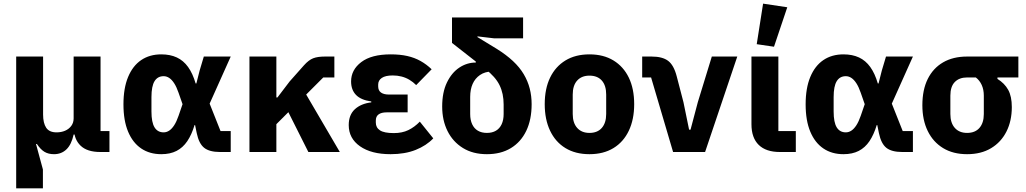

<svg xmlns="http://www.w3.org/2000/svg" viewBox="-20 -836 5643 1056"><path d="M216 200H69V-525H217V-206Q217 -159 234 -133.5Q251 -108 291 -108Q317 -108 338 -117Q359 -126 372 -143.5Q385 -161 385 -185V-525H533V-115H582V0H532Q459 0 423 -35Q387 -70 387 -128V-132L435 -96H385Q373 -41 345.5 -14.5Q318 12 277 12Q246 12 224.5 -1Q203 -14 183 -44H178L216 96Z M1249 -115V0H1190Q1132 0 1103 -23Q1074 -46 1062 -104L1053 -148H1050Q1034 -95 1010 -59.5Q986 -24 951 -6Q916 12 867 12Q803 12 756.5 -19.5Q710 -51 684.5 -112Q659 -173 659 -262Q659 -351 684.5 -412.5Q710 -474 756.5 -505.5Q803 -537 867 -537Q916 -537 952.5 -520Q989 -503 1014.5 -467.5Q1040 -432 1056 -377H1060L1078 -448L1101 -525H1249L1133 -266L1193 -115ZM880 -108Q896 -108 910.5 -117.5Q925 -127 938 -147Q951 -167 962 -199L984 -263L962 -326Q951 -358 938 -378Q925 -398 910.5 -407.5Q896 -417 880 -417Q847 -417 830 -389.5Q813 -362 813 -302V-223Q813 -163 830 -135.5Q847 -108 880 -108Z M1676 0 1566 -219 1500 -153V0H1352V-525H1500V-300H1506L1573 -388L1652 -477Q1678 -506 1702.5 -515.5Q1727 -525 1767 -525H1819V-410H1758L1664 -316L1849 0Z M2289 -167 2363 -75Q2325 -35 2266 -11.5Q2207 12 2128 12Q2022 12 1960 -31.5Q1898 -75 1898 -148Q1898 -204 1931.5 -235Q1965 -266 2022 -273V-278Q1965 -286 1938 -314Q1911 -342 1911 -388Q1911 -452 1967 -494.5Q2023 -537 2129 -537Q2180 -537 2220 -528Q2260 -519 2293 -500.5Q2326 -482 2354 -455L2269 -368Q2252 -385 2232 -397Q2212 -409 2189 -415Q2166 -421 2140 -421Q2100 -421 2080 -407.5Q2060 -394 2060 -371V-361Q2060 -338 2075.5 -327Q2091 -316 2119 -316H2222V-218H2106Q2078 -218 2062.5 -207Q2047 -196 2047 -173V-162Q2047 -134 2070 -119Q2093 -104 2146 -104Q2192 -104 2226 -120.5Q2260 -137 2289 -167Z M2686 -443Q2647 -442 2620 -423.5Q2593 -405 2579.5 -374.5Q2566 -344 2566 -303V-209Q2566 -176 2577 -152.5Q2588 -129 2608.5 -117Q2629 -105 2658 -105Q2687 -105 2707.5 -117Q2728 -129 2739 -152.5Q2750 -176 2750 -209V-261Q2750 -291 2744.5 -317.5Q2739 -344 2727.5 -367.5Q2716 -391 2696.5 -413Q2677 -435 2650 -456L2466 -600V-740H2857V-625H2699L2606 -636V-632L2711 -568Q2764 -535 2801 -500.5Q2838 -466 2860.5 -428Q2883 -390 2893.5 -349Q2904 -308 2904 -263Q2904 -178 2874.5 -116.5Q2845 -55 2790 -21.5Q2735 12 2658 12Q2581 12 2526 -22Q2471 -56 2441.5 -115Q2412 -174 2412 -250Q2412 -328 2438 -382Q2464 -436 2506 -464Q2548 -492 2597 -492V-514Z M3222 12Q3145 12 3090 -21.5Q3035 -55 3005.5 -117Q2976 -179 2976 -263Q2976 -348 3005.5 -409Q3035 -470 3090 -503.5Q3145 -537 3222 -537Q3299 -537 3354 -503.5Q3409 -470 3438.5 -409Q3468 -348 3468 -263Q3468 -179 3438.5 -117Q3409 -55 3354 -21.5Q3299 12 3222 12ZM3222 -105Q3266 -105 3290 -132.5Q3314 -160 3314 -209V-316Q3314 -366 3290 -393Q3266 -420 3222 -420Q3179 -420 3154.5 -393Q3130 -366 3130 -316V-209Q3130 -160 3154.5 -132.5Q3179 -105 3222 -105Z M3858 0H3682L3561 -410H3512V-525H3564Q3623 -525 3654.5 -501.5Q3686 -478 3702 -416L3739 -274L3770 -123H3778L3818 -274L3895 -525H4035Z M4357 -115V0H4269Q4193 0 4153 -39Q4113 -78 4113 -153V-525H4261V-115ZM4310 -796 4237 -579 4142 -593 4177 -816Z M5001 -115V0H4942Q4884 0 4855 -23Q4826 -46 4814 -104L4805 -148H4802Q4786 -95 4762 -59.5Q4738 -24 4703 -6Q4668 12 4619 12Q4555 12 4508.5 -19.5Q4462 -51 4436.5 -112Q4411 -173 4411 -262Q4411 -351 4436.5 -412.5Q4462 -474 4508.5 -505.5Q4555 -537 4619 -537Q4668 -537 4704.5 -520Q4741 -503 4766.5 -467.5Q4792 -432 4808 -377H4812L4830 -448L4853 -525H5001L4885 -266L4945 -115ZM4632 -108Q4648 -108 4662.5 -117.5Q4677 -127 4690 -147Q4703 -167 4714 -199L4736 -263L4714 -326Q4703 -358 4690 -378Q4677 -398 4662.5 -407.5Q4648 -417 4632 -417Q4599 -417 4582 -389.5Q4565 -362 4565 -302V-223Q4565 -163 4582 -135.5Q4599 -108 4632 -108Z M5581 -410H5466V-402Q5505 -378 5525 -342Q5545 -306 5545 -247Q5545 -171 5515.5 -112.5Q5486 -54 5431 -21Q5376 12 5299 12Q5222 12 5167 -21.5Q5112 -55 5082.5 -115.5Q5053 -176 5053 -257Q5053 -342 5082.5 -401.5Q5112 -461 5167 -493Q5222 -525 5299 -525H5581ZM5347 -410H5299Q5256 -410 5231.5 -385Q5207 -360 5207 -310V-209Q5207 -160 5231.5 -132.5Q5256 -105 5299 -105Q5343 -105 5367 -132.5Q5391 -160 5391 -209V-310Q5391 -343 5379.5 -368.5Q5368 -394 5347 -410Z"/></svg>

Font: IBM Plex Sans Var
Style: Regular
Weight: 400
Designer: Mike Abbink, Paul van der Laan, Pieter van Rosmalen
Foundry: Bold Monday
Version: Version 3.000